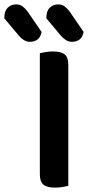

<svg xmlns="http://www.w3.org/2000/svg" viewBox="-105 -850 409 877"><path d="M147 7Q109 7 93 -7Q77 -21 77 -54V-607Q86 -609 103 -612Q120 -615 137 -615Q173 -615 190 -602Q207 -589 207 -554V-1Q198 1 181.5 4Q165 7 147 7ZM-85 -766V-771Q-85 -800 -69.5 -815Q-54 -830 -31 -830Q-14 -830 -1.5 -820.5Q11 -811 22 -796L85 -704Q80 -679 65.5 -669Q51 -659 32 -659Q17 -659 4 -667Q-9 -675 -18 -686ZM107 -766V-771Q107 -800 122.5 -815Q138 -830 161 -830Q178 -830 190.5 -820.5Q203 -811 214 -796L277 -704Q272 -679 257.5 -669Q243 -659 224 -659Q208 -659 196 -667Q184 -675 174 -686Z"/></svg>

Font: Baloo Thambi 2 SemiBold
Style: Regular
Weight: 600
Designer: Aadarsh Rajan and Ek Type
Foundry: Ek Type
Version: Version 1.640;hotconv 1.0.111;makeotfexe 2.5.65597; ttfautoh